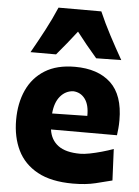

<svg xmlns="http://www.w3.org/2000/svg" viewBox="-60 -926 717 988"><g transform="rotate(5 299.0 -432.0)"><path d="M354 15.6Q241.7 15.6 171.1 -22.9Q100.6 -61.5 67.6 -129.4Q34.7 -197.3 34.7 -285.2Q34.7 -372.6 65.4 -439.9Q96.2 -507.3 158 -545.7Q219.7 -584 313 -584Q432.1 -584 498.3 -522Q564.5 -460 564.5 -330.1Q564.5 -306.2 562.7 -288.1Q561 -270 558.6 -252H217.8Q225.1 -198.7 264.2 -169.7Q303.2 -140.6 378.4 -140.6Q397.9 -140.6 427 -146.2Q456.1 -151.9 488.3 -160.9Q520.5 -169.9 548.3 -180.2L555.7 -18.1Q520 -8.8 470.2 3.4Q420.4 15.6 354 15.6ZM397.9 -337.9Q398.9 -394.5 376.2 -425.3Q353.5 -456.1 314.9 -458Q274.9 -455.6 248 -423.6Q221.2 -391.6 216.3 -334.5ZM417.5 -637.2Q362.3 -700.7 312.5 -765.6Q288.1 -733.9 262.5 -702.4Q236.8 -670.9 210 -639.2H78.1Q112.3 -699.2 144.3 -759.8Q176.3 -820.3 201.7 -879.9H422.9Q448.7 -820.3 480.7 -759.8Q512.7 -699.2 546.9 -639.2Z"/></g></svg>

Font: Pinar-FD ExtraBold
Style: Regular
Weight: 800
Designer: Amin Abedi
Version: Version 3.000